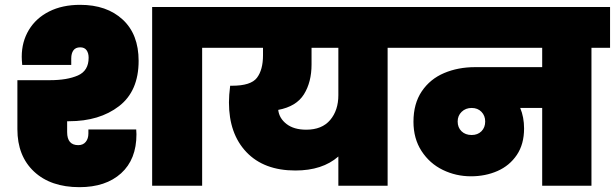

<svg xmlns="http://www.w3.org/2000/svg" viewBox="-20 -769 2546 795"><path d="M258 -267V-222Q258 -168 304 -168Q324 -168 335 -181.5Q346 -195 346 -216V-233H544L545 -213Q545 -109 481.5 -51.5Q418 6 309 6Q190 6 121 -58.5Q52 -123 52 -234V-437H187Q258 -437 302.5 -456.5Q347 -476 347 -530Q347 -549 338.5 -561Q330 -573 312 -573Q293 -573 284 -560.5Q275 -548 275 -527V-500H72Q70 -522 70 -534Q70 -596 99.5 -645Q129 -694 183.5 -721.5Q238 -749 312 -749Q422 -749 488 -688Q554 -627 554 -517Q554 -392 473 -329.5Q392 -267 265 -267ZM893 -740V-571H817V0H610V-740Z M1662 -571H1585V0H1381V-121Q1315 -63 1203 -63Q1073 -63 1000.5 -139Q928 -215 928 -345Q928 -374 933 -414H941Q1019 -414 1044 -447Q1069 -480 1069 -540V-571H871V-740H1662ZM1381 -571H1270V-502Q1270 -429 1238.5 -378.5Q1207 -328 1132 -314Q1136 -279 1166.5 -255.5Q1197 -232 1248 -232Q1313 -232 1347 -272Q1381 -312 1381 -375Z M2506 -571H2429V0H2225V-322H2134Q2150 -284 2150 -237Q2150 -172 2120 -127.5Q2090 -83 2040 -61Q1990 -39 1930 -39Q1868 -39 1813.5 -65.5Q1759 -92 1725.5 -143.5Q1692 -195 1692 -265Q1692 -340 1726.5 -391Q1761 -442 1819 -466.5Q1877 -491 1947 -491H2225V-571H1640V-740H2506ZM1989 -266Q1989 -290 1973.5 -306Q1958 -322 1933 -322Q1908 -322 1891.5 -306Q1875 -290 1875 -266Q1875 -241 1891 -225.5Q1907 -210 1933 -210Q1958 -210 1973.5 -225.5Q1989 -241 1989 -266Z"/></svg>

Font: Poppins Black A&M
Style: Regular
Weight: 900
Designer: Ninad Kale (Devanagari), Jonny Pinhorn (Latin)
Foundry: Indian Type Foundry
Version: 4.004